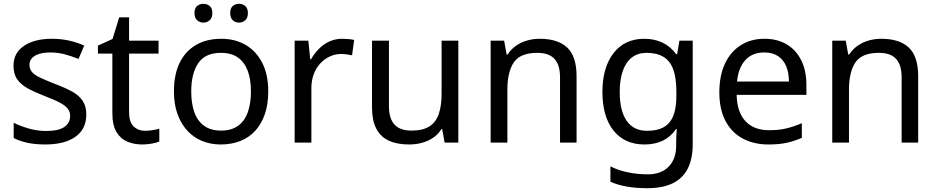

<svg xmlns="http://www.w3.org/2000/svg" viewBox="-20 -750 4931 1010"><path d="M434 -148Q434 -96 408 -61Q382 -26 334 -8Q286 10 220 10Q164 10 123.5 1Q83 -8 52 -24V-104Q84 -88 129.5 -74.5Q175 -61 222 -61Q289 -61 319 -82.5Q349 -104 349 -140Q349 -160 338 -176Q327 -192 298.5 -208Q270 -224 217 -244Q165 -264 128 -284Q91 -304 71 -332Q51 -360 51 -404Q51 -472 106.5 -509Q162 -546 252 -546Q301 -546 343.5 -536.5Q386 -527 423 -510L393 -440Q359 -454 322 -464Q285 -474 246 -474Q192 -474 163.5 -456.5Q135 -439 135 -409Q135 -387 148 -371.5Q161 -356 191.5 -341.5Q222 -327 273 -307Q324 -288 360 -268Q396 -248 415 -219.5Q434 -191 434 -148Z M743 -62Q763 -62 784 -65.5Q805 -69 818 -73V-6Q804 1 778 5.5Q752 10 728 10Q686 10 650.5 -4.5Q615 -19 593 -55Q571 -91 571 -156V-468H495V-510L572 -545L607 -659H659V-536H814V-468H659V-158Q659 -109 682.5 -85.5Q706 -62 743 -62Z M1391 -269Q1391 -202 1373.5 -150.5Q1356 -99 1323.5 -63Q1291 -27 1244.5 -8.5Q1198 10 1141 10Q1088 10 1043 -8.5Q998 -27 965 -63Q932 -99 913.5 -150.5Q895 -202 895 -269Q895 -358 925 -419.5Q955 -481 1011 -513.5Q1067 -546 1144 -546Q1217 -546 1272.5 -513.5Q1328 -481 1359.5 -419.5Q1391 -358 1391 -269ZM986 -269Q986 -206 1002.5 -159.5Q1019 -113 1054 -88Q1089 -63 1143 -63Q1197 -63 1232 -88Q1267 -113 1283.5 -159.5Q1300 -206 1300 -269Q1300 -333 1283 -378Q1266 -423 1231.5 -447.5Q1197 -472 1142 -472Q1060 -472 1023 -418Q986 -364 986 -269ZM1003 -681Q1003 -707 1017 -718.5Q1031 -730 1050 -730Q1069 -730 1083 -718.5Q1097 -707 1097 -681Q1097 -656 1083 -643.5Q1069 -631 1050 -631Q1031 -631 1017 -643.5Q1003 -656 1003 -681ZM1191 -681Q1191 -707 1204.5 -718.5Q1218 -730 1237 -730Q1256 -730 1270 -718.5Q1284 -707 1284 -681Q1284 -656 1270 -643.5Q1256 -631 1237 -631Q1218 -631 1204.5 -643.5Q1191 -656 1191 -681Z M1780 -546Q1795 -546 1812.5 -544.5Q1830 -543 1843 -540L1832 -459Q1819 -462 1803.5 -464Q1788 -466 1774 -466Q1743 -466 1715 -453Q1687 -440 1665 -416.5Q1643 -393 1630.5 -360Q1618 -327 1618 -286V0H1530V-536H1602L1612 -438H1616Q1633 -468 1657 -492.5Q1681 -517 1712 -531.5Q1743 -546 1780 -546Z M2391 -536V0H2319L2306 -71H2302Q2285 -43 2258 -25Q2231 -7 2199 1.5Q2167 10 2132 10Q2068 10 2024.5 -10.5Q1981 -31 1959 -74Q1937 -117 1937 -185V-536H2026V-191Q2026 -127 2055 -95Q2084 -63 2145 -63Q2205 -63 2239.5 -85.5Q2274 -108 2288.5 -151.5Q2303 -195 2303 -257V-536Z M2819 -546Q2915 -546 2964 -499.5Q3013 -453 3013 -349V0H2926V-343Q2926 -408 2897 -440Q2868 -472 2806 -472Q2717 -472 2683 -422Q2649 -372 2649 -278V0H2561V-536H2632L2645 -463H2650Q2668 -491 2694.5 -509.5Q2721 -528 2753 -537Q2785 -546 2819 -546Z M3369 -546Q3422 -546 3464.5 -526Q3507 -506 3537 -465H3542L3554 -536H3624V9Q3624 85 3598 136.5Q3572 188 3519 214Q3466 240 3384 240Q3326 240 3277.5 231.5Q3229 223 3191 206V125Q3229 145 3280 156Q3331 167 3389 167Q3458 167 3497.5 126.5Q3537 86 3537 16V-5Q3537 -17 3538 -39.5Q3539 -62 3540 -71H3536Q3508 -30 3466.5 -10Q3425 10 3370 10Q3266 10 3207.5 -63Q3149 -136 3149 -267Q3149 -395 3207.5 -470.5Q3266 -546 3369 -546ZM3381 -472Q3336 -472 3304.5 -448Q3273 -424 3256.5 -378Q3240 -332 3240 -266Q3240 -167 3276.5 -114.5Q3313 -62 3383 -62Q3424 -62 3453 -72.5Q3482 -83 3501 -105.5Q3520 -128 3529 -163Q3538 -198 3538 -246V-267Q3538 -340 3521.5 -385Q3505 -430 3470 -451Q3435 -472 3381 -472Z M4001 -546Q4070 -546 4119.5 -516Q4169 -486 4195.5 -431.5Q4222 -377 4222 -304V-251H3855Q3857 -160 3901.5 -112.5Q3946 -65 4026 -65Q4077 -65 4116.5 -74.5Q4156 -84 4198 -102V-25Q4157 -7 4117 1.5Q4077 10 4022 10Q3946 10 3887.5 -21Q3829 -52 3796.5 -113.5Q3764 -175 3764 -264Q3764 -352 3793.5 -415Q3823 -478 3876.5 -512Q3930 -546 4001 -546ZM4000 -474Q3937 -474 3900.5 -433.5Q3864 -393 3857 -321H4130Q4130 -367 4116 -401Q4102 -435 4073.5 -454.5Q4045 -474 4000 -474Z M4616 -546Q4712 -546 4761 -499.5Q4810 -453 4810 -349V0H4723V-343Q4723 -408 4694 -440Q4665 -472 4603 -472Q4514 -472 4480 -422Q4446 -372 4446 -278V0H4358V-536H4429L4442 -463H4447Q4465 -491 4491.5 -509.5Q4518 -528 4550 -537Q4582 -546 4616 -546Z"/></svg>

Font: Noto Sans Ambassadori
Style: Regular
Weight: 400
Designer: Monotype Design Team
Foundry: Monotype Imaging Inc.
Version: Version 2.013